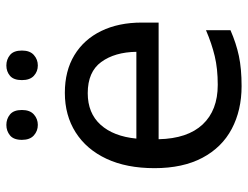

<svg xmlns="http://www.w3.org/2000/svg" viewBox="-108 -662 780 604"><g transform="rotate(-90 282.0 -360.0)"><path d="M292 -546Q361 -546 410.5 -516Q460 -486 486.5 -431.5Q513 -377 513 -304V-251H146Q148 -160 192.5 -112.5Q237 -65 317 -65Q368 -65 407.5 -74.5Q447 -84 489 -102V-25Q448 -7 408 1.5Q368 10 313 10Q237 10 178.5 -21Q120 -52 87.5 -113.5Q55 -175 55 -264Q55 -352 84.5 -415Q114 -478 167.5 -512Q221 -546 292 -546ZM291 -474Q228 -474 191.5 -433.5Q155 -393 148 -321H421Q420 -389 389 -431.5Q358 -474 291 -474ZM144 -681Q144 -707 158 -718.5Q172 -730 191 -730Q210 -730 224 -718.5Q238 -707 238 -681Q238 -656 224 -643.5Q210 -631 191 -631Q172 -631 158 -643.5Q144 -656 144 -681ZM332 -681Q332 -707 345.5 -718.5Q359 -730 378 -730Q397 -730 411 -718.5Q425 -707 425 -681Q425 -656 411 -643.5Q397 -631 378 -631Q359 -631 345.5 -643.5Q332 -656 332 -681Z"/></g></svg>

Font: Noto IKEA Simplified Chinese
Style: Regular
Weight: 400
Designer: Monotype Design Team
Foundry: Monotype Imaging Inc.
Version: Version 1.100